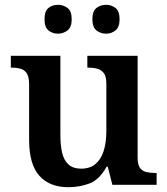

<svg xmlns="http://www.w3.org/2000/svg" viewBox="-20 -768 695 798"><path d="M264 10Q186 10 143.5 -37.5Q101 -85 101 -187V-417Q101 -447 92 -462Q83 -477 66.5 -482Q50 -487 27 -487H25V-536H231V-207Q231 -163 238.5 -132Q246 -101 265 -84Q284 -67 317 -67Q354 -67 377 -86.5Q400 -106 411 -141Q422 -176 422 -223V-420Q422 -450 411.5 -464Q401 -478 384 -482.5Q367 -487 346 -487H343V-536H552V-113Q552 -84 561.5 -70.5Q571 -57 588 -53Q605 -49 625 -49H631V0H447L428 -75H423Q393 -21 352 -5.5Q311 10 264 10ZM421 -628Q398 -628 381 -641.5Q364 -655 364 -688Q364 -722 381 -735Q398 -748 421 -748Q443 -748 460 -735Q477 -722 477 -688Q477 -655 460 -641.5Q443 -628 421 -628ZM221 -628Q198 -628 181.5 -641.5Q165 -655 165 -688Q165 -722 181.5 -735Q198 -748 221 -748Q243 -748 260.5 -735Q278 -722 278 -688Q278 -655 260.5 -641.5Q243 -628 221 -628Z"/></svg>

Font: Noto Serif Gujarati SemiBold
Style: Regular
Weight: 600
Version: Version 2.102